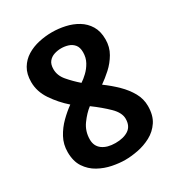

<svg xmlns="http://www.w3.org/2000/svg" viewBox="-182 -874 929 1005"><g transform="rotate(-30 282.5 -371.5)"><path d="M281.5 14Q246.5 14 204.8 5.8Q163 -2.5 125.5 -23.2Q88 -44 64 -80.2Q40 -116.5 40 -172Q40 -218.5 61 -257.5Q82 -296.5 113.8 -327.8Q145.5 -359 176.5 -381Q128 -423.5 93 -475.5Q58 -527.5 58 -585Q58 -633.5 77.8 -666.5Q97.5 -699.5 130 -719.5Q162.5 -739.5 202.2 -748.2Q242 -757 281.5 -757Q321.5 -757 361.2 -748.2Q401 -739.5 434 -719.5Q467 -699.5 487 -666.5Q507 -633.5 507 -585Q507 -538.5 485.2 -501.2Q463.5 -464 432.5 -436Q401.5 -408 372.5 -388Q413 -358.5 447.8 -324.5Q482.5 -290.5 503.8 -252.5Q525 -214.5 525 -172Q525 -115 500.8 -78.8Q476.5 -42.5 438.5 -22.2Q400.5 -2 358.8 6Q317 14 281.5 14ZM284 -450Q302 -461.5 322.2 -480.8Q342.5 -500 357 -526.2Q371.5 -552.5 371.5 -585Q371.5 -614.5 358 -630.8Q344.5 -647 324 -653.5Q303.5 -660 281.5 -660Q260.5 -660 240 -653.5Q219.5 -647 206 -630.8Q192.5 -614.5 192.5 -585Q192.5 -546.5 220.5 -513.8Q248.5 -481 284 -450ZM281.5 -88Q331 -88 360.8 -108Q390.5 -128 390.5 -172Q390.5 -208.5 352.5 -245.8Q314.5 -283 261 -322.5Q230 -299 201.8 -260Q173.5 -221 173.5 -171Q173.5 -131 202.8 -109.5Q232 -88 281.5 -88Z"/></g></svg>

Font: Junction
Style: Bold
Weight: 700
Designer: Caroline Hadilaksono
Foundry: Caroline Hadilaksono, Tyler Finck, The League of Moveable Type
Version: Version 2.000; ttfautohint (v1.8.3)